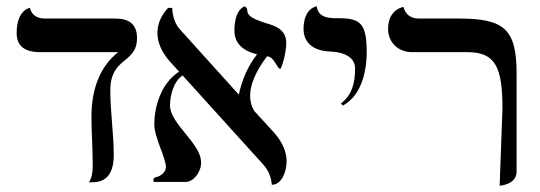

<svg xmlns="http://www.w3.org/2000/svg" viewBox="-20 -579 1718 611"><path d="M331 -291C331 -399 416 -375 416 -458C416 -502 391 -520 346 -520H124C97 -520 81 -531 75 -554C75 -554 33 -548 33 -474C33 -433 58 -413 108 -413H356C299 -368 271 -297 271 -207C271 -159 275 -112 275 -49C275 -28 271 -11 263 1H274C298 1 342 -6 342 -85C342 -155 331 -222 331 -291Z M891 -442C891 -486 853 -498 827 -505C770 -523 769 -534 767 -544C767 -549 766 -554 759 -559C759 -559 726 -551 726 -482C726 -443 750 -418 798 -406C768 -368 750 -324 740 -278L739 -279L553 -485C538 -502 529 -525 528 -554H515C492 -529 481 -502 481 -475C481 -444 494 -414 519 -385L550 -351C490 -313 471 -234 471 -184C471 -141 508 -77 508 -47C508 -31 490 -17 475 -15C471 -14 468 -10 468 -6C468 -4 469 -2 470 0H571C595 0 620 -30 620 -62C620 -123 521 -184 521 -244C521 -270 530 -318 561 -339L819 -54C834 -37 843 -16 845 9C877 9 892 -34 892 -65C892 -96 879 -126 854 -155L789 -226C780 -241 776 -257 776 -274C776 -308 792 -350 830 -400C854 -398 861 -360 872 -360C876 -360 891 -411 891 -442Z M1071 -243C1137 -278 1147 -369 1147 -411C1147 -502 1129 -521 1059 -521C1028 -521 993 -521 988 -559C988 -559 946 -554 946 -487C946 -443 977 -417 1031 -415C1080 -413 1110 -394 1110 -361C1110 -315 1100 -276 1065 -250Z M1570 12C1570 12 1624 9 1624 -33V-344C1624 -487 1585 -520 1439 -520H1313C1286 -520 1270 -534 1264 -557C1264 -557 1215 -550 1215 -487C1215 -446 1245 -413 1292 -413H1467C1555 -413 1579 -368 1579 -234Z"/></svg>

Font: Libertinus Serif Display
Style: Regular
Weight: 400
Designer: Philipp H. Poll, Khaled Hosny
Foundry: Caleb Maclennan
Version: Version 7.050;RELEASE